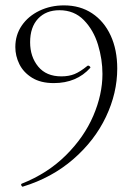

<svg xmlns="http://www.w3.org/2000/svg" viewBox="-20 -419 505 714"><path d="M37 -244Q37 -289 61 -324Q85 -359 126.5 -379Q168 -399 218 -399Q278 -399 322.5 -369.5Q367 -340 391.5 -287Q416 -234 416 -164Q416 -73 374 15.5Q332 104 252.5 173Q173 242 65 275Q62 276 59.5 271Q57 266 61 264Q157 226 225 158.5Q293 91 327 11.5Q361 -68 361 -144Q361 -198 344.5 -252.5Q328 -307 292 -344Q256 -381 201 -381Q151 -381 121.5 -349.5Q92 -318 92 -262Q92 -208 122 -171.5Q152 -135 208 -135Q236 -135 257 -143.5Q278 -152 305 -174Q306 -175 308 -175Q311 -175 314 -172Q317 -169 316 -167Q265 -110 180 -110Q131 -110 99 -130Q67 -150 52 -180.5Q37 -211 37 -244Z"/></svg>

Font: Cormorant Garamond Light
Style: Regular
Weight: 300
Designer: Christian Thalmann (Catharsis Fonts)
Version: Version 3.000